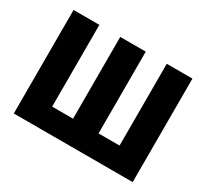

<svg xmlns="http://www.w3.org/2000/svg" viewBox="-142 -931 1233 1147"><g transform="rotate(30 474.5 -357.0)"><path d="M64 0H884V-714H707V-150H562V-714H386V-150H242V-714H64Z"/></g></svg>

Font: Noto Sans Condensed Black
Style: Regular
Weight: 900
Width: 3
Designer: Monotype Design Team
Foundry: Monotype Imaging Inc.
Version: Version 2.013